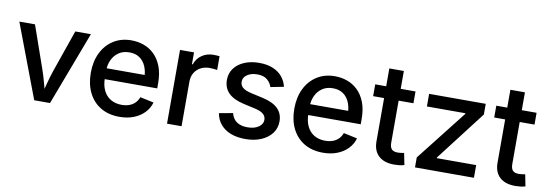

<svg xmlns="http://www.w3.org/2000/svg" viewBox="-53 -1027 3966 1391"><g transform="rotate(10 1929.5 -331.5)"><path d="M226.6 0 21.5 -542.5H136.7L244.1 -235.4Q261.7 -185.5 274.7 -135.3Q287.6 -85 301.3 -35.6H270Q283.7 -85 296.4 -135.3Q309.1 -185.5 326.2 -235.4L433.1 -542.5H547.9L342.8 0Z M854.5 11.2Q774.4 11.2 716.3 -23.4Q658.2 -58.1 627 -120.8Q595.7 -183.6 595.7 -267.6Q595.7 -351.1 626.7 -414.6Q657.7 -478 714.1 -513.9Q770.5 -549.8 845.7 -549.8Q893.6 -549.8 937.3 -534.2Q981 -518.6 1015.1 -485.4Q1049.3 -452.1 1069.3 -400.4Q1089.4 -348.6 1089.4 -276.4V-239.3H654.3V-319.3H1034.2L984.4 -293Q984.4 -342.8 968.5 -380.9Q952.6 -418.9 922.1 -440.2Q891.6 -461.4 846.2 -461.4Q800.8 -461.4 768.8 -439.7Q736.8 -418 719.7 -382.1Q702.6 -346.2 702.6 -303.2V-250Q702.6 -194.8 721.7 -156Q740.7 -117.2 775.1 -97.2Q809.6 -77.1 855.5 -77.1Q886.2 -77.1 910.9 -85.9Q935.5 -94.7 953.1 -112.3Q970.7 -129.9 980 -155.3L1080.6 -133.8Q1068.4 -90.8 1037.1 -58.1Q1005.9 -25.4 959.5 -7.1Q913.1 11.2 854.5 11.2Z M1203.6 0V-542.5H1306.6V-455.6H1312.5Q1327.1 -499.5 1364 -524.7Q1400.9 -549.8 1449.2 -549.8Q1459.5 -549.8 1472.4 -549.1Q1485.4 -548.3 1493.7 -547.4V-445.8Q1487.8 -447.3 1471.2 -449.2Q1454.6 -451.2 1437.5 -451.2Q1401.4 -451.2 1372.3 -435.8Q1343.3 -420.4 1326.9 -392.8Q1310.5 -365.2 1310.5 -328.6V0Z M1780.3 11.2Q1720.7 11.2 1674.6 -6.1Q1628.4 -23.4 1598.9 -57.4Q1569.3 -91.3 1560.5 -140.1L1661.6 -158.7Q1672.4 -116.2 1702.6 -95.7Q1732.9 -75.2 1780.8 -75.2Q1832.5 -75.2 1863 -96.7Q1893.6 -118.2 1893.6 -148.4Q1893.6 -174.8 1874.3 -191.7Q1855 -208.5 1816.9 -217.3L1725.6 -237.8Q1649.9 -254.9 1612.8 -292.2Q1575.7 -329.6 1575.7 -388.2Q1575.7 -436.5 1602.5 -472.9Q1629.4 -509.3 1676.8 -529.5Q1724.1 -549.8 1785.6 -549.8Q1844.2 -549.8 1886.7 -532.2Q1929.2 -514.6 1955.3 -483.4Q1981.4 -452.1 1991.7 -410.2L1895 -391.1Q1885.7 -420.9 1860.1 -443.1Q1834.5 -465.3 1786.6 -465.3Q1742.2 -465.3 1712.6 -445.3Q1683.1 -425.3 1683.1 -394Q1683.1 -367.2 1703.1 -350.3Q1723.1 -333.5 1766.6 -323.7L1854.5 -304.2Q1930.2 -287.1 1966.8 -250.7Q2003.4 -214.4 2003.4 -157.2Q2003.4 -107.4 1975.1 -69.6Q1946.8 -31.7 1896.5 -10.3Q1846.2 11.2 1780.3 11.2Z M2351.6 11.2Q2271.5 11.2 2213.4 -23.4Q2155.3 -58.1 2124 -120.8Q2092.8 -183.6 2092.8 -267.6Q2092.8 -351.1 2123.8 -414.6Q2154.8 -478 2211.2 -513.9Q2267.6 -549.8 2342.8 -549.8Q2390.6 -549.8 2434.3 -534.2Q2478 -518.6 2512.2 -485.4Q2546.4 -452.1 2566.4 -400.4Q2586.4 -348.6 2586.4 -276.4V-239.3H2151.4V-319.3H2531.2L2481.4 -293Q2481.4 -342.8 2465.6 -380.9Q2449.7 -418.9 2419.2 -440.2Q2388.7 -461.4 2343.3 -461.4Q2297.9 -461.4 2265.9 -439.7Q2233.9 -418 2216.8 -382.1Q2199.7 -346.2 2199.7 -303.2V-250Q2199.7 -194.8 2218.8 -156Q2237.8 -117.2 2272.2 -97.2Q2306.6 -77.1 2352.5 -77.1Q2383.3 -77.1 2408 -85.9Q2432.6 -94.7 2450.2 -112.3Q2467.8 -129.9 2477.1 -155.3L2577.6 -133.8Q2565.4 -90.8 2534.2 -58.1Q2502.9 -25.4 2456.5 -7.1Q2410.2 11.2 2351.6 11.2Z M2936 -542.5V-455.6H2639.6V-542.5ZM2720.2 -673.8H2827.1V-146.5Q2827.1 -113.8 2840.8 -98.9Q2854.5 -84 2886.2 -84Q2895 -84 2908.7 -85.7Q2922.4 -87.4 2932.1 -89.4L2949.2 -3.4Q2932.6 2 2913.1 4.2Q2893.6 6.3 2875 6.3Q2800.8 6.3 2760.5 -31Q2720.2 -68.4 2720.2 -137.2Z M3027.8 0V-73.2L3319.3 -444.8V-449.7H3036.1V-542.5H3452.6V-463.9L3171.4 -97.7V-93.3H3461.4V0Z M3826.7 -542.5V-455.6H3530.3V-542.5ZM3610.8 -673.8H3717.8V-146.5Q3717.8 -113.8 3731.4 -98.9Q3745.1 -84 3776.9 -84Q3785.6 -84 3799.3 -85.7Q3813 -87.4 3822.8 -89.4L3839.8 -3.4Q3823.2 2 3803.7 4.2Q3784.2 6.3 3765.6 6.3Q3691.4 6.3 3651.1 -31Q3610.8 -68.4 3610.8 -137.2Z"/></g></svg>

Font: Inter 16pt Medium
Style: Regular
Weight: 500
Version: Version 4.001;git-66647c0bb